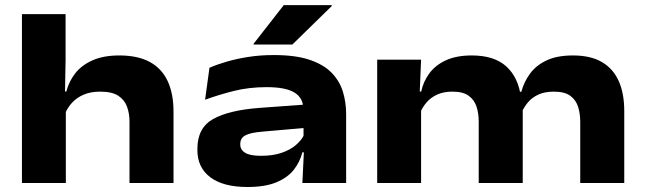

<svg xmlns="http://www.w3.org/2000/svg" viewBox="-20 -713 2511 748"><path d="M484.5 0V-239.5Q484.5 -270.5 475 -297Q465.5 -323.5 441 -339.8Q416.5 -356 370.5 -356Q333.5 -356 306.5 -344.5Q279.5 -333 261.8 -314Q244 -295 234 -271.5L205 -356.5H238.5Q248.5 -396 273.5 -427.8Q298.5 -459.5 341 -478.2Q383.5 -497 445 -497Q516.5 -497 563.2 -471.8Q610 -446.5 633 -397.5Q656 -348.5 656 -277V0ZM65.5 0V-658H235.5V-479.5L232.5 -309.5L236.5 -308V0Z M1158 0 1164.5 -134.5 1162.5 -157V-265.5L1161.5 -289.5Q1161.5 -331 1127.5 -352.2Q1093.5 -373.5 1018.5 -373.5Q950.5 -373.5 891.5 -358.8Q832.5 -344 779 -324.5L796 -449Q827 -462.5 865.5 -473.5Q904 -484.5 949.2 -491.5Q994.5 -498.5 1047 -498.5Q1131.5 -498.5 1186.2 -480Q1241 -461.5 1272 -429.5Q1303 -397.5 1315.8 -356Q1328.5 -314.5 1328.5 -268.5V0ZM944 15.5Q849.5 15.5 799.2 -22.5Q749 -60.5 749 -128V-133Q749 -215 810.2 -249.2Q871.5 -283.5 988.5 -292.5L1173.5 -306L1177 -215.5L1000.5 -200Q954 -196 935 -185.2Q916 -174.5 916 -152V-150Q916 -129.5 935 -117.8Q954 -106 997 -106Q1043 -106 1076.8 -117.5Q1110.5 -129 1132.5 -147.8Q1154.5 -166.5 1165 -188.5L1194 -119.5H1158Q1148.5 -82 1124.5 -51.5Q1100.5 -21 1056.8 -2.8Q1013 15.5 944 15.5ZM1085.5 -693H1272.5V-689.5L1119 -539.5H968V-542.5Z M2240.5 0V-239.5Q2240.5 -269 2232.5 -295.8Q2224.5 -322.5 2202.5 -339.2Q2180.5 -356 2137.5 -356Q2103 -356 2078 -344.8Q2053 -333.5 2037 -314.5Q2021 -295.5 2011 -272.5L1994.5 -355.5H2011Q2021.5 -394 2044.8 -426Q2068 -458 2109 -477.5Q2150 -497 2212 -497Q2280 -497 2324 -471.8Q2368 -446.5 2390 -398.2Q2412 -350 2412 -280V0ZM1449.5 0V-480.5H1620.5L1614.5 -337.5L1620.5 -308.5V0ZM1845 0V-239.5Q1845 -272 1836.2 -298.2Q1827.5 -324.5 1805.5 -340.2Q1783.5 -356 1742.5 -356Q1708 -356 1683 -344.5Q1658 -333 1641.8 -314Q1625.5 -295 1616 -271.5L1596 -356.5H1621Q1629 -395 1652.5 -427Q1676 -459 1717 -478Q1758 -497 1818 -497Q1905.5 -497 1952.5 -454.2Q1999.5 -411.5 2009.5 -334Q2011.5 -323 2014 -306.5Q2016.5 -290 2016.5 -278.5V0Z"/></svg>

Font: Anek Latin Expanded
Style: Bold
Weight: 700
Width: 7
Designer: Yesha Goshar
Foundry: Ek Type
Version: Version 1.003